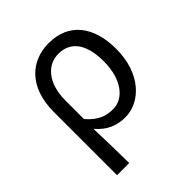

<svg xmlns="http://www.w3.org/2000/svg" viewBox="-206 -691 1025 1025"><g transform="rotate(-45 306.5 -178.5)"><path d="M87 200H179C178 103 176 34 173 -64C222 -6 278 13 337 13C451 13 561 -94 561 -280C561 -451 478 -557 327 -557C195 -557 87 -466 87 -278ZM322 -64C274 -64 226 -76 174 -137V-275C174 -413 244 -480 323 -480C424 -480 467 -400 467 -279C467 -145 402 -64 322 -64Z"/></g></svg>

Font: GenYoGothic2 TW R
Style: Regular
Weight: 400
Version: Version 2.100;PS 2.1;hotconv 16.6.51;makeotf.lib2.5.65220 DE